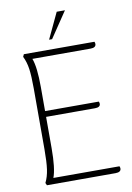

<svg xmlns="http://www.w3.org/2000/svg" viewBox="-97 -950 693 1010"><g transform="rotate(-10 250.0 -445.0)"><path d="M466 -20Q466 -10 458.5 -5Q451 0 437 0H70L64 -13Q79 -43 84.5 -82Q90 -121 90 -188V-514Q90 -581 84.5 -619Q79 -657 64 -687L70 -700H447Q450 -694 450 -688Q450 -678 442.5 -673Q435 -668 421 -668H110Q128 -621 128 -514V-386H415Q418 -380 418 -374Q418 -355 389 -355H128V-188Q128 -79 110 -32H463Q466 -26 466 -20ZM279 -890H323L230 -752H214Z"/></g></svg>

Font: Thasadith
Style: Regular
Weight: 400
Designer: Cadson Demak Co.,Ltd.
Foundry: Cadson Demak Co.,Ltd.
Version: Version 1.000; ttfautohint (v1.6)